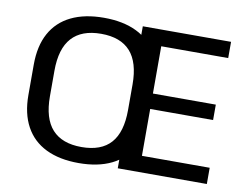

<svg xmlns="http://www.w3.org/2000/svg" viewBox="-77 -816 1195 932"><g transform="rotate(10 520.0 -350.0)"><path d="M364 8Q269 8 202.5 -24.5Q136 -57 101.5 -120.5Q67 -184 67 -275V-425Q67 -517 101.5 -580Q136 -643 202.5 -675.5Q269 -708 364 -708Q459 -708 525.5 -675.5Q592 -643 626 -580Q660 -517 660 -425V-275Q660 -184 626 -120.5Q592 -57 525.5 -24.5Q459 8 364 8ZM364 -71Q461 -71 508.5 -124.5Q556 -178 556 -287V-413Q556 -522 508 -575.5Q460 -629 364 -629Q268 -629 219.5 -575.5Q171 -522 171 -413V-287Q171 -178 219.5 -124.5Q268 -71 364 -71ZM637 -80H995V0H556V-700H991V-620H637L661 -682V-348L637 -387H971V-311H637L661 -350V-18Z"/></g></svg>

Font: Pathway Extreme Medium
Style: Regular
Weight: 500
Designer: Eduardo Rodriguez Tunni
Foundry: Eduardo Rodriguez Tunni
Version: Version 1.001;gftools[0.9.26]